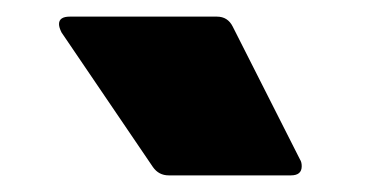

<svg xmlns="http://www.w3.org/2000/svg" viewBox="-20 -825 461 231"><path d="M164 -624 54 -786Q51 -792 51 -796Q51 -805 64 -805H241Q254 -805 260 -793L341 -633Q343 -630 343 -625Q343 -614 330 -614H183Q171 -614 164 -624Z"/></svg>

Font: LINE Seed JP_TTF ExtraBold
Style: Regular
Weight: 800
Designer: LY Corporation & Fontrix & Fontworks
Version: Version 1.015